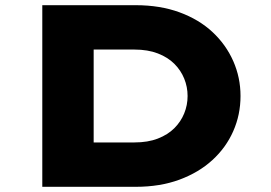

<svg xmlns="http://www.w3.org/2000/svg" viewBox="-20 -720 1045 740"><path d="M143 0V-700H503Q597 -700 672 -672.5Q747 -645 799 -596.5Q851 -548 879 -484.5Q907 -421 907 -350Q907 -278 879 -214.5Q851 -151 798.5 -103Q746 -55 671.5 -27.5Q597 0 503 0ZM341 -126 310 -171H498Q550 -171 588.5 -186Q627 -201 652 -226Q677 -251 690 -283Q703 -315 703 -350Q703 -385 690 -417Q677 -449 652 -474Q627 -499 588.5 -514Q550 -529 498 -529H307L341 -572Z"/></svg>

Font: Lexend Peta ExtraBold
Style: Regular
Weight: 800
Version: Version 1.007